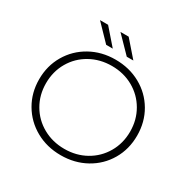

<svg xmlns="http://www.w3.org/2000/svg" viewBox="-191 -1053 1220 1236"><g transform="rotate(30 419.0 -435.0)"><path d="M55 -350Q55 -450 102.5 -531Q150 -612 233 -658.5Q316 -705 419 -705Q522 -705 605 -659Q688 -613 735.5 -532Q783 -451 783 -350Q783 -249 735.5 -168Q688 -87 605 -41Q522 5 419 5Q316 5 233 -41.5Q150 -88 102.5 -169Q55 -250 55 -350ZM731 -350Q731 -437 690 -507.5Q649 -578 578 -618Q507 -658 419 -658Q331 -658 259.5 -618Q188 -578 147 -507.5Q106 -437 106 -350Q106 -263 147 -192.5Q188 -122 259.5 -82Q331 -42 419 -42Q507 -42 578 -82Q649 -122 690 -192.5Q731 -263 731 -350ZM204 -875H264L367 -757H318ZM356 -875H417L520 -757H471Z"/></g></svg>

Font: Montserrat Alternates Light
Style: Regular
Weight: 300
Designer: Julieta Ulanovsky
Foundry: Julieta Ulanovsky
Version: Version 7.200